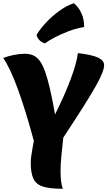

<svg xmlns="http://www.w3.org/2000/svg" viewBox="-42 -1135 663 1186"><path d="M349 -285Q342 -227 337 -172Q332 -117 332 -78Q332 -44 335.5 -14.5Q339 15 346 31Q268 31 225 18Q182 5 165 -30Q148 -65 148 -129Q148 -146 150.5 -166.5Q153 -187 157.5 -212Q162 -237 167 -265Q115 -457 68 -585.5Q21 -714 -22 -777Q6 -788 43 -795.5Q80 -803 111 -803Q140 -803 163 -793Q186 -783 204 -758.5Q222 -734 237 -691.5Q252 -649 267 -584.5Q282 -520 298 -428Q328 -488 352.5 -543.5Q377 -599 395.5 -648.5Q414 -698 425 -738.5Q436 -779 439 -807Q525 -797 563 -779.5Q601 -762 601 -733Q601 -714 590 -685Q579 -656 551.5 -606.5Q524 -557 475 -479.5Q426 -402 349 -285ZM184 -920Q204 -954 241 -994Q278 -1034 324 -1067.5Q370 -1101 415 -1115Q425 -1107 439 -1090Q453 -1073 465 -1043.5Q477 -1014 478 -968Q429 -960 382.5 -942.5Q336 -925 298 -905Q260 -885 236 -867Q217 -872 202 -886.5Q187 -901 184 -920Z"/></svg>

Font: Merienda Black
Style: Regular
Weight: 900
Designer: Eduardo Rodriguez Tunni
Foundry: Eduardo Rodriguez Tunni
Version: Version 2.001